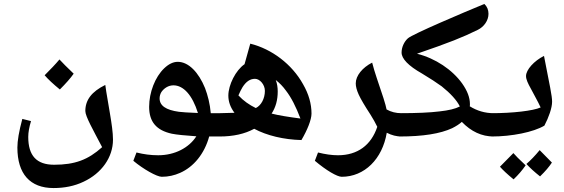

<svg xmlns="http://www.w3.org/2000/svg" viewBox="-20 -835 2853 972"><path d="M283 -382C313 -412 337 -439 353 -462C319 -494 296 -518 281 -534C261 -510 236 -484 206 -454C224 -433 250 -409 283 -382ZM251 117C306 117 357 107 403 85C495 42 552 -39 552 -128C552 -164 545 -210 537 -258C531 -298 518 -365 513 -405C444 -371 412 -329 412 -273C412 -246 451 -178 497 -90C426 -26 359 -1 254 -1C165 -1 123 -47 123 -142C123 -165 128 -192 137 -222L93 -233C76 -170 68 -122 68 -88C68 45 132 117 251 117Z M799 60C832 60 863 53 892 40C960 10 1015 -56 1039 -144H1101C1106 -144 1109 -147 1109 -152V-254C1109 -260 1106 -262 1101 -262H1047C1043 -309 1032 -352 1018 -389C986 -468 935 -522 880 -522C857 -522 834 -511 811 -489C765 -445 735 -367 735 -294C735 -218 772 -175 850 -158C875 -153 917 -149 974 -145C937 -87 865 -49 781 -49C743 -49 707 -54 671 -63L655 -21C705 21 774 60 799 60ZM982 -263C932 -265 901 -267 886 -269C820 -278 788 -300 788 -337C788 -348 791 -359 797 -369C810 -388 832 -403 858 -403C909 -403 954 -353 982 -263Z M1506 -126C1536 -177 1557 -229 1557 -260C1557 -309 1543 -359 1514 -409C1458 -510 1356 -587 1247 -614L1218 -510C1173 -479 1136 -405 1136 -351C1136 -321 1146 -292 1167 -264C1142 -263 1117 -263 1092 -262C1086 -262 1084 -260 1084 -256V-152C1084 -147 1086 -144 1092 -144C1161 -144 1219 -157 1267 -183C1330 -149 1417 -128 1506 -126ZM1275 -288C1242 -304 1212 -325 1187 -352C1194 -368 1201 -383 1208 -394C1226 -422 1246 -436 1271 -436C1295 -436 1321 -407 1321 -375C1321 -336 1302 -301 1275 -288ZM1501 -235C1439 -243 1390 -251 1355 -260C1376 -292 1386 -329 1386 -372C1386 -392 1383 -412 1376 -430C1395 -415 1412 -398 1427 -377C1455 -341 1478 -295 1501 -235Z M1710 60C1825 60 1916 -30 1938 -163C1963 -150 1988 -144 2012 -144C2017 -144 2020 -147 2020 -152V-254C2020 -260 2017 -262 2012 -262C1985 -262 1960 -268 1937 -281C1933 -304 1916 -357 1887 -441C1878 -467 1871 -492 1864 -518C1815 -493 1781 -452 1781 -413C1781 -397 1786 -378 1796 -356C1806 -334 1826 -300 1856 -254C1869 -234 1880 -213 1890 -193C1859 -100 1790 -49 1691 -49C1660 -49 1626 -54 1590 -63L1574 -21C1632 28 1687 60 1710 60Z M2003 -144C2120 -144 2209 -158 2269 -186C2289 -196 2306 -207 2318 -218C2365 -169 2419 -144 2479 -144C2485 -144 2488 -147 2488 -152V-254C2488 -260 2485 -262 2479 -262C2435 -262 2395 -274 2358 -297C2359 -299 2359 -303 2359 -308C2359 -341 2346 -375 2320 -412C2270 -482 2184 -540 2091 -563C2257 -620 2322 -646 2399 -684C2430 -699 2453 -731 2453 -765C2453 -785 2446 -802 2432 -815C2325 -771 2068 -662 2045 -641C2026 -624 2013 -596 2013 -569C2013 -538 2047 -502 2116 -463C2158 -438 2191 -416 2216 -398C2260 -363 2293 -327 2308 -296C2285 -284 2251 -276 2205 -271C2157 -265 2090 -262 2003 -262C1997 -262 1995 -260 1995 -254V-152C1995 -147 1997 -144 2003 -144Z M2470 -144C2570 -144 2681 -166 2736 -199C2758 -241 2775 -289 2775 -320C2775 -350 2763 -402 2734 -552C2684 -527 2643 -482 2643 -450C2643 -433 2653 -412 2667 -387C2678 -365 2703 -322 2717 -291C2679 -274 2575 -262 2470 -262C2464 -262 2462 -260 2462 -254V-152C2462 -147 2464 -144 2470 -144ZM2714 58C2741 32 2761 8 2774 -12C2737 -50 2716 -71 2712 -75C2689 -47 2666 -23 2645 -5C2662 14 2685 35 2714 58ZM2580 73C2604 50 2624 27 2641 2C2608 -29 2587 -50 2579 -60C2556 -37 2534 -14 2511 9C2525 25 2547 46 2580 73Z"/></svg>

Font: Noto Naskh Arabic UI
Style: Bold
Weight: 700
Designer: Monotype Design Team, David Williams, Mohamad Dakak and Nizar Qandah
Foundry: Monotype Imaging Inc.
Version: Version 2.016